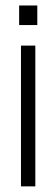

<svg xmlns="http://www.w3.org/2000/svg" viewBox="-20 -662 199 682"><path d="M48 -642.5V-573H112.5V-642.5ZM54.5 -500V0H105.5V-500Z"/></svg>

Font: Overused Grotesk Light
Style: Regular
Weight: 300
Designer: RandomMaerks
Version: Version 0.005